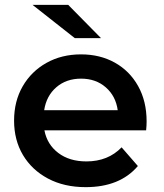

<svg xmlns="http://www.w3.org/2000/svg" viewBox="-20 -764 677 791"><path d="M333 7Q244 7 177.5 -28.5Q111 -64 74.5 -125.5Q38 -187 38 -267Q38 -347 73.5 -408.5Q109 -470 171.5 -505Q234 -540 314 -540Q392 -540 453 -506Q514 -472 549 -409.5Q584 -347 584 -264Q584 -256 583.5 -246Q583 -236 582 -227H163Q174 -169 220 -134Q266 -99 336 -99Q425 -99 481 -157L548 -80Q474 7 333 7ZM162 -310H465Q457 -368 416 -404Q375 -440 314 -440Q253 -440 212 -404.5Q171 -369 162 -310ZM288 -607 114 -744H261L396 -607Z"/></svg>

Font: Montserrat SemiBold
Style: Regular
Weight: 600
Designer: Julieta Ulanovsky
Foundry: Julieta Ulanovsky
Version: Version 9.000; ttfautohint (v1.8.4.7-5d5b)